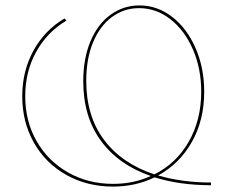

<svg xmlns="http://www.w3.org/2000/svg" viewBox="-20 -683 835 708"><path d="M758 0Q643 0 550 -29Q480 5 397 5Q301 5 224.5 -38Q148 -81 105 -157Q62 -233 62 -328Q62 -421 103.5 -496.5Q145 -572 218 -615L225 -607Q154 -565 113.5 -492Q73 -419 73 -328Q73 -236 115 -162.5Q157 -89 231 -47Q305 -5 397 -5Q473 -5 536 -34Q417 -75 352 -164Q287 -253 287 -383Q287 -467 313.5 -530.5Q340 -594 387.5 -628.5Q435 -663 494 -663Q560 -663 614.5 -621Q669 -579 701 -506Q733 -433 733 -345Q733 -240 687.5 -159.5Q642 -79 563 -36Q652 -10 758 -10ZM549 -40Q630 -80 676 -160.5Q722 -241 722 -345Q722 -430 691.5 -500.5Q661 -571 608.5 -612Q556 -653 493 -653Q437 -653 392.5 -620Q348 -587 323 -526.5Q298 -466 298 -385Q298 -255 363.5 -167.5Q429 -80 549 -40Z"/></svg>

Font: Ysabeau Infant Hairline
Style: Regular
Weight: 100
Designer: Christian Thalmann (Catharsis Fonts)
Version: Version 0.003